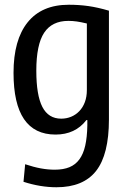

<svg xmlns="http://www.w3.org/2000/svg" viewBox="-20 -569 537 809"><path d="M218 220Q150 220 79 197L86 123Q122 135 152 140.5Q182 146 211 146Q247 146 272.5 135.5Q298 125 314.5 102.5Q331 80 339 45Q347 10 348 -40V-63H344Q297 -2 214 -2Q37 -2 37 -262Q37 -401 96.5 -475Q156 -549 270 -549Q313 -549 352 -543.5Q391 -538 439 -524V-66Q439 82 385 151Q331 220 218 220ZM238 -69Q260 -69 279.5 -77Q299 -85 314 -100.5Q329 -116 337.5 -138.5Q346 -161 346 -190V-470Q321 -476 303.5 -478.5Q286 -481 268 -481Q199 -481 166 -431Q133 -381 133 -271Q133 -168 158.5 -118.5Q184 -69 238 -69Z"/></svg>

Font: Encode Sans Compressed
Style: Medium
Weight: 500
Designer: Pablo Impallari, Andres Torresi
Foundry: Pablo Impallari, Andres Torresi
Version: Version 1.000; ttfautohint (v1.00) -l 8 -r 50 -G 200 -x 14 -